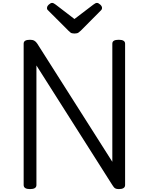

<svg xmlns="http://www.w3.org/2000/svg" viewBox="-20 -1289 1025 1323"><path d="M187 14Q143 14 143 -14V-988Q143 -1002 154 -1008.5Q165 -1015 187 -1015Q205 -1015 216.5 -1008.5Q228 -1002 237 -988L754 -174V-988Q754 -1002 765 -1008.5Q776 -1015 798 -1015Q842 -1015 842 -988V-14Q842 0 831 7Q820 14 799 14Q783 14 774 9Q765 4 754 -14L231 -838V-14Q231 0 220 7Q209 14 187 14ZM648 -1269Q658 -1269 670.5 -1257.5Q683 -1246 683 -1235Q683 -1233 682.5 -1229Q682 -1225 677 -1219L537 -1078Q530 -1072 521.5 -1065Q513 -1058 493 -1058Q474 -1058 465.5 -1065Q457 -1072 451 -1078L310 -1219Q304 -1225 304 -1229Q304 -1233 304 -1235Q304 -1246 316.5 -1257.5Q329 -1269 339 -1269Q345 -1269 351 -1265.5Q357 -1262 364 -1257L493 -1158L623 -1257Q631 -1262 636 -1265.5Q641 -1269 648 -1269Z"/></svg>

Font: Playwrite ES Deco
Style: Regular
Weight: 400
Designer: Veronika Burian, José Scaglione
Foundry: TypeTogether
Version: Version 1.002